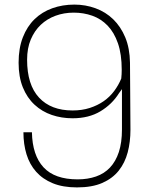

<svg xmlns="http://www.w3.org/2000/svg" viewBox="-20 -808 640 836"><path d="M301 -753Q259 -753 222 -739.5Q185 -726 157.5 -700Q130 -674 114 -636Q98 -598 98 -548Q98 -439 150 -383Q202 -327 296 -327Q337 -327 371 -338Q405 -349 431.5 -367.5Q458 -386 477 -411.5Q496 -437 508 -466Q509 -476 509.5 -485Q510 -494 510 -504Q510 -572 493.5 -619.5Q477 -667 448.5 -696.5Q420 -726 382 -739.5Q344 -753 301 -753ZM511 -420 498 -402Q468 -354 417.5 -323.5Q367 -293 296 -293Q248 -293 205.5 -307.5Q163 -322 130.5 -352Q98 -382 79.5 -427.5Q61 -473 61 -535Q61 -598 79.5 -645.5Q98 -693 130.5 -724.5Q163 -756 207.5 -772Q252 -788 304 -788Q352 -788 396 -772Q440 -756 473 -724Q506 -692 525.5 -645Q545 -598 546 -535L548 -243Q548 -190 536 -144.5Q524 -99 497 -65Q470 -31 425.5 -11.5Q381 8 315 8Q254 8 210 -10Q166 -28 137.5 -60Q109 -92 95.5 -136Q82 -180 82 -232H119Q121 -132 169.5 -79.5Q218 -27 318 -27Q362 -27 398 -39.5Q434 -52 459 -78.5Q484 -105 497.5 -146Q511 -187 511 -244Z"/></svg>

Font: Tanohe Sans ExtraLight
Style: Regular
Weight: 250
Designer: Village Type and Design LLC & Cristiano Sobral
Foundry: Cooper Hewitt Smithsonian Design Museum
Version: Version 1.00;September 29, 2021;FontCreator 13.0.0.2655 64-b